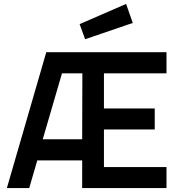

<svg xmlns="http://www.w3.org/2000/svg" viewBox="-20 -959 913 979"><path d="M216 -693H829V-585H510V-406H769V-299H510V-107H829V0H399V-141H170L129 0H15ZM399 -249 400 -585H296L198 -249ZM386 -836 623 -939 657 -842 414 -759Z"/></svg>

Font: Cairo SemiBold
Style: Regular
Weight: 600
Designer: Mohamed Gaber, Accademia di Belle Arti di Urbino and others
Foundry: Kief Type Foundry, Accademia di Belle Arti di Urbino and others
Version: Version 3.011